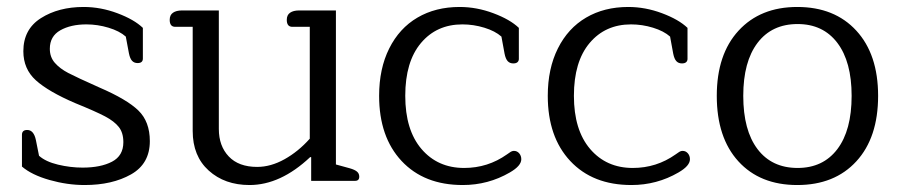

<svg xmlns="http://www.w3.org/2000/svg" viewBox="-20 -519 2580 551"><path d="M43 -41V-132Q43 -146 58 -146Q77 -146 83 -117L92 -72Q111 -55 146.5 -46.5Q182 -38 217 -38Q269 -38 301.5 -55Q334 -72 334 -111Q334 -138 321 -154.5Q308 -171 281.5 -185Q255 -199 196 -223Q119 -256 83 -288.5Q47 -321 47 -372Q47 -435 97.5 -467Q148 -499 220 -499Q269 -499 317 -481Q365 -463 390 -439V-351Q390 -338 375 -338Q365 -338 359 -344.5Q353 -351 350 -366L341 -414Q323 -430 291.5 -439.5Q260 -449 228 -449Q183 -449 153 -432Q123 -415 123 -379Q123 -355 137.5 -338.5Q152 -322 176 -309.5Q200 -297 265 -268Q344 -234 377 -202Q410 -170 410 -114Q410 -49 356 -18.5Q302 12 223 12Q173 12 122 -2.5Q71 -17 43 -41Z M533 -143V-442H483Q467 -442 467 -462Q467 -476 476.5 -482.5Q486 -489 502 -489H608V-149Q608 -100 636.5 -70Q665 -40 718 -40Q757 -40 796.5 -62Q836 -84 869 -121V-442H819Q803 -442 803 -462Q803 -476 812.5 -482.5Q822 -489 838 -489H944V-47L984 -36Q998 -32 1004.5 -26.5Q1011 -21 1011 -12Q1011 0 999 0H873V-68H870Q785 12 696 12Q625 12 579 -29.5Q533 -71 533 -143Z M1068 -244Q1068 -322 1097 -380Q1126 -438 1178 -468.5Q1230 -499 1299 -499Q1348 -499 1396 -481Q1444 -463 1469 -439V-350Q1469 -344 1465 -340.5Q1461 -337 1453 -337Q1443 -337 1437 -343.5Q1431 -350 1428 -365L1419 -414Q1401 -430 1370 -439.5Q1339 -449 1307 -449Q1233 -449 1188 -395.5Q1143 -342 1143 -244Q1143 -146 1189.5 -91.5Q1236 -37 1312 -37Q1380 -37 1435 -76Q1437 -77 1443 -81.5Q1449 -86 1455 -86Q1464 -86 1470 -79Q1476 -72 1476 -62Q1476 -43 1443 -24Q1381 12 1308 12Q1197 12 1132.5 -57Q1068 -126 1068 -244Z M1552 -244Q1552 -322 1581 -380Q1610 -438 1662 -468.5Q1714 -499 1783 -499Q1832 -499 1880 -481Q1928 -463 1953 -439V-350Q1953 -344 1949 -340.5Q1945 -337 1937 -337Q1927 -337 1921 -343.5Q1915 -350 1912 -365L1903 -414Q1885 -430 1854 -439.5Q1823 -449 1791 -449Q1717 -449 1672 -395.5Q1627 -342 1627 -244Q1627 -146 1673.5 -91.5Q1720 -37 1796 -37Q1864 -37 1919 -76Q1921 -77 1927 -81.5Q1933 -86 1939 -86Q1948 -86 1954 -79Q1960 -72 1960 -62Q1960 -43 1927 -24Q1865 12 1792 12Q1681 12 1616.5 -57Q1552 -126 1552 -244Z M2037 -244Q2037 -363 2099.5 -431Q2162 -499 2268 -499Q2375 -499 2437.5 -431Q2500 -363 2500 -244Q2500 -124 2437.5 -56Q2375 12 2268 12Q2161 12 2099 -56Q2037 -124 2037 -244ZM2424 -244Q2424 -342 2383 -396Q2342 -450 2269 -450Q2195 -450 2154 -396Q2113 -342 2113 -244Q2113 -145 2154 -91Q2195 -37 2269 -37Q2342 -37 2383 -91Q2424 -145 2424 -244Z"/></svg>

Font: Maitree
Style: Regular
Weight: 400
Designer: CadsonDemak Team
Foundry: CadsonDemak
Version: Version 1.001